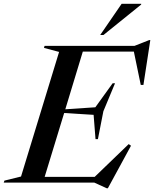

<svg xmlns="http://www.w3.org/2000/svg" viewBox="-62 -955 806 1004"><path d="M496 29.5 431.5 0H-42.5L-39 -10.5L48 -32L247 -683.5L168 -704.5L171 -715H641L718.5 -745.5H724L688 -511H674L638 -685H371L279.5 -383.5L436.5 -394L527 -519.5H539.5L478.5 -373L450 -227.5H437.5L427.5 -354.5L273.5 -364L171.5 -30H433L611 -201.5L623 -193L502 29.5ZM462 -772 574 -935H676.5L676 -931L479 -772Z"/></svg>

Font: Newsreader 72pt Medium
Style: Italic
Weight: 500
Italic angle: -17°
Designer: Hugues Gentile
Foundry: Production Type
Version: Version 1.003; ttfautohint (v1.8.3)